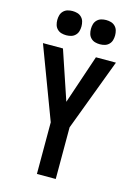

<svg xmlns="http://www.w3.org/2000/svg" viewBox="-140 -1030 780 1103"><g transform="rotate(15 250.0 -478.5)"><path d="M194 0V-307L33 -735H152L250 -444L348 -735H467L306 -307V0ZM350 -813Q335 -813 321 -817Q307 -821 296.5 -831.5Q286 -842 282 -856Q278 -870 278 -885Q278 -900 282 -914Q286 -928 296.5 -938.5Q307 -949 321 -953Q335 -957 350 -957Q365 -957 379 -953Q393 -949 403.5 -938.5Q414 -928 418 -914Q422 -900 422 -885Q422 -870 418 -856Q414 -842 403.5 -831.5Q393 -821 379 -817Q365 -813 350 -813ZM150 -813Q135 -813 121 -817Q107 -821 96.5 -831.5Q86 -842 82 -856Q78 -870 78 -885Q78 -900 82 -914Q86 -928 96.5 -938.5Q107 -949 121 -953Q135 -957 150 -957Q165 -957 179 -953Q193 -949 203.5 -938.5Q214 -928 218 -914Q222 -900 222 -885Q222 -870 218 -856Q214 -842 203.5 -831.5Q193 -821 179 -817Q165 -813 150 -813Z"/></g></svg>

Font: Iosevka Fixed
Style: Bold
Weight: 700
Monospace: yes
Designer: Belleve Invis
Foundry: Belleve Invis
Version: Version 32.3.0